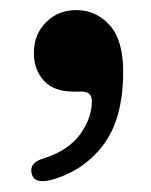

<svg xmlns="http://www.w3.org/2000/svg" viewBox="-20 -174 292 371"><path d="M122 3Q84 3 64.8 -18Q45.5 -39 45.5 -72Q45.5 -107.5 69 -131Q92.5 -154.5 127.5 -154.5Q165.5 -154.5 191.8 -125.5Q218 -96.5 218 -35.5Q218 56.5 178.5 107.5Q139 158.5 75.5 174.5Q45 181 41 160.5Q36.5 140 64.5 132Q112 117 134.8 85.5Q157.5 54 157.5 22Q157.5 3 138.5 3Z"/></svg>

Font: Fraunces 72pt Soft SemiBold
Style: Regular
Weight: 600
Version: Version 1.000;[b76b70a41]